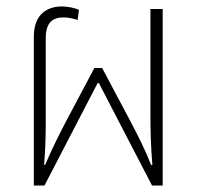

<svg xmlns="http://www.w3.org/2000/svg" viewBox="-20 -576 615 596"><path d="M85 0H118L283 -318H287L452 0H485V-548H447V-217C447 -175 448 -123 453 -64H449C430 -112 411 -150 383 -203L297 -365H273L187 -203C166 -163 143 -118 120 -64H117C122 -123 122 -175 122 -217V-457C122 -508 145 -522 178 -522C192 -522 209 -518 221 -514L225 -545C214 -551 191 -556 172 -556C130 -556 85 -535 85 -462Z"/></svg>

Font: Noto Sans Thai SemCond ExtLt
Style: Regular
Weight: 200
Width: 4
Designer: Monotype Design Team
Foundry: Monotype Imaging Inc.
Version: Version 2.002